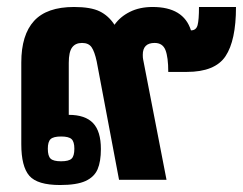

<svg xmlns="http://www.w3.org/2000/svg" viewBox="-20 -515 697 550"><path d="M41 -102V-336Q41 -415 77.5 -455Q114 -495 192 -495Q240 -495 265.5 -482.5Q291 -470 308 -444Q324 -467 352 -481Q380 -495 417 -495Q506 -495 527 -428Q542 -428 546 -443Q550 -458 550 -495H656Q656 -399 626 -354Q596 -309 515 -309H462Q462 -351 454 -371.5Q446 -392 423 -392Q389 -392 389 -358Q389 -349 390 -345L457 0H321L257 -339Q251 -367 242.5 -379.5Q234 -392 215 -392Q196 -392 186.5 -379Q177 -366 177 -335V-186Q224 -186 246.5 -162.5Q269 -139 269 -88Q269 -52 259.5 -30Q250 -8 225 3.5Q200 15 152 15Q87 15 64 -11.5Q41 -38 41 -102ZM193 -89Q193 -109 185 -116.5Q177 -124 155 -124Q133 -124 125 -116.5Q117 -109 117 -89Q117 -68 125 -60.5Q133 -53 155 -53Q177 -53 185 -60.5Q193 -68 193 -89Z"/></svg>

Font: Pridi SemiBold
Style: Regular
Weight: 600
Designer: Katatrad Team
Foundry: CadsonDemak
Version: Version 1.001